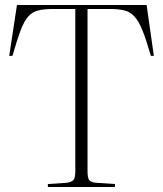

<svg xmlns="http://www.w3.org/2000/svg" viewBox="-20 -750 654 770"><path d="M172 0V-12L247 -17Q265 -19 273.5 -27Q282 -35 282 -63V-714H195Q157 -714 133 -708Q109 -702 92.5 -683Q76 -664 62 -626.5Q48 -589 30 -526H17L48 -730H568L597 -526H585Q567 -589 552 -626.5Q537 -664 520 -683Q503 -702 479.5 -708Q456 -714 420 -714H331V-63Q331 -36 338 -27.5Q345 -19 365 -17L441 -12V0Z"/></svg>

Font: Display Extralight
Style: Regular
Weight: 200
Designer: Latin by Veronika Burian and Jose Scaglione. Greek by Irene Vlachou. Cyrillic by Vera Evstafieva.
Foundry: TypeTogether
Version: Version 3.002